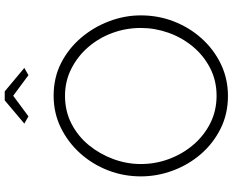

<svg xmlns="http://www.w3.org/2000/svg" viewBox="-104 -852 962 793"><g transform="rotate(-90 376.5 -456.0)"><path d="M376 5Q302 5 241 -25.5Q180 -56 136 -107Q92 -158 68 -222.5Q44 -287 44 -355Q44 -426 69 -490.5Q94 -555 139.5 -605.5Q185 -656 245.5 -685.5Q306 -715 377 -715Q452 -715 512.5 -684Q573 -653 617 -601Q661 -549 685 -485Q709 -421 709 -355Q709 -283 684 -218.5Q659 -154 613.5 -103.5Q568 -53 507.5 -24Q447 5 376 5ZM95 -355Q95 -294 116 -238Q137 -182 174.5 -138Q212 -94 263.5 -68Q315 -42 377 -42Q440 -42 492 -69Q544 -96 581 -141Q618 -186 637.5 -241.5Q657 -297 657 -355Q657 -416 636.5 -472Q616 -528 578 -572Q540 -616 488.5 -642Q437 -668 377 -668Q313 -668 261 -641Q209 -614 172.5 -569Q136 -524 115.5 -468.5Q95 -413 95 -355ZM262 -836 358 -917H395L492 -836L462 -819L377 -882L292 -819Z"/></g></svg>

Font: Raleway Thin Light
Style: Regular
Weight: 300
Version: Version 4.026